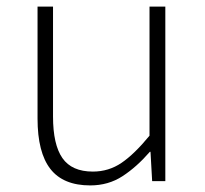

<svg xmlns="http://www.w3.org/2000/svg" viewBox="-20 -550 623 583"><path d="M254 13Q172 13 133 -37Q94 -87 94 -190V-530H141V-196Q141 -111 169.5 -70Q198 -29 262 -29Q310 -29 349 -55.5Q388 -82 434 -138V-530H482V0H442L437 -89H435Q395 -43 352 -15Q309 13 254 13Z"/></svg>

Font: Noto Sans JP Thin ExtraLight
Style: Regular
Weight: 250
Version: Version 2.004-H2;hotconv 1.0.118;makeotfexe 2.5.65603